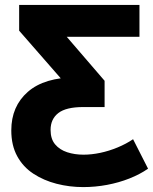

<svg xmlns="http://www.w3.org/2000/svg" viewBox="-20 -558 623 782"><path d="M319 204Q263 204 210.5 190.5Q158 177 116 149.5Q74 122 50 78Q26 34 26 -27Q26 -125 93.5 -184Q161 -243 290 -243H334L265 -196L58 -433V-538H548V-408H181L202 -466L406 -229V-122H319Q249 -122 217.5 -97.5Q186 -73 186 -29Q186 8 204.5 30Q223 52 253.5 62Q284 72 320 72Q353 72 388.5 64.5Q424 57 459 42.5Q494 28 522 9L583 129Q550 152 507 169Q464 186 416 195Q368 204 319 204Z"/></svg>

Font: Montserrat Thin
Style: Bold
Weight: 700
Version: Version 9.000